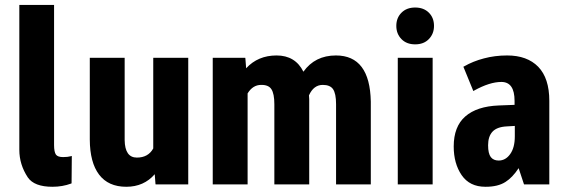

<svg xmlns="http://www.w3.org/2000/svg" viewBox="-20 -731 2247 761"><path d="M194.3 -711.4V-396.5V-156.2Q194.3 -128.9 201.7 -118.2Q209 -108.4 230 -108.4Q230 -108.4 230.5 -108.4Q248.5 -108.4 260.7 -111.8L264.6 -112.8V-108.4L263.7 -6.3V-4.4L261.7 -3.4Q227.5 9.3 188 9.3Q115.7 9.3 90.3 -27.8Q56.6 -78.6 56.6 -137.2V-396.5V-711.4Z M596.2 -2.9 593.3 -40.5Q550.3 9.3 480.5 9.3Q409.2 9.3 372.6 -39.1Q336.4 -86.9 335.9 -177.7V-498.5V-502H339.4H470.7H474.1V-498.5V-175.8Q475.1 -106.4 522.5 -106.4Q567.4 -106.4 587.4 -142.6V-498.5V-502H590.8H723.1H726.1V-498.5V-3.4V0H723.1H599.6H596.7Z M952.1 -502 952.6 -499 955.6 -460.4Q1002.4 -511.2 1076.2 -511.2Q1150.4 -511.2 1182.6 -446.8Q1228.5 -511.2 1311.5 -511.2Q1446.3 -511.2 1449.7 -328.1V-3.4V0H1446.8H1315.4H1312V-3.4V-318.4Q1312 -360.4 1299.8 -377.9Q1288.1 -394.5 1259.3 -394.5Q1223.1 -394.5 1204.6 -353L1205.6 -338.4V-3.4V0H1202.1H1070.8H1067.4V-3.4V-317.9Q1067.4 -359.4 1055.7 -377.4Q1044.4 -395 1015.1 -394.5Q981.9 -394.5 961.4 -360.8V-3.4V0H958H826.2H823.2V-3.4V-498.5V-502H826.2H949.2Z M1550.8 -628.4Q1550.8 -660.2 1571.3 -680.7Q1591.8 -701.2 1625.5 -701.2Q1659.2 -701.2 1679.7 -680.9Q1700.2 -660.6 1700.2 -628.4Q1700.2 -597.2 1679.9 -576.2Q1659.7 -555.2 1625.5 -555.2Q1591.3 -555.2 1571 -576.2Q1550.8 -597.2 1550.8 -628.4ZM1694.8 0H1691.9H1560.1H1556.6V-3.4V-498.5V-502H1560.1H1691.9H1694.8V-498.5V-3.4Z M2020.5 -190.9V-231.9L1988.3 -230Q1949.7 -228 1932.1 -209.2Q1914.6 -190.4 1914.6 -155.3Q1914.6 -122.6 1925.3 -108.4Q1936 -94.7 1956.5 -94.7Q1983.9 -94.7 2002 -120.1Q2020.5 -145.5 2020.5 -190.9ZM1897.9 -499.5Q1941.4 -511.2 1990.2 -511.2Q2069.3 -511.2 2113.3 -466.3Q2157.2 -420.9 2157.2 -331.5V-3.4V0H2153.3H2059.6H2057.1L2056.2 -2.4L2035.6 -64.5Q2011.2 -27.3 1983.4 -9.8Q1953.6 9.3 1905.3 9.3Q1904.8 9.3 1904.3 9.3Q1904.3 9.3 1903.8 9.3Q1841.3 9.3 1809.6 -37.1Q1793.9 -60.1 1786.1 -88.4Q1778.3 -116.7 1778.3 -150.4Q1778.3 -229.5 1824.2 -269.5Q1870.1 -309.6 1957 -313L2019.5 -315.4V-331.1Q2019.5 -406.2 1967.3 -406.2Q1920.9 -406.2 1859.4 -372.1L1856 -370.1L1854.5 -374L1817.9 -463.4L1816.4 -466.3L1819.3 -467.8Q1855 -488.3 1897.9 -499.5Z"/></svg>

Font: MAUL Condensed Bold
Style: Condensed Bold
Weight: 700
Designer: MAUL
Version: Version 1.0; 2020; ttfautohint (v1.8.3)